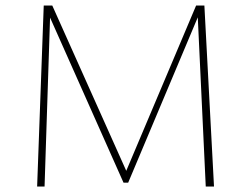

<svg xmlns="http://www.w3.org/2000/svg" viewBox="-20 -678 908 698"><path d="M728 0 699 -615 446 -14H429L162 -614L142 0H115L139 -658H170L439 -57L693 -658H723L758 0Z"/></svg>

Font: Ysabeau Extralight
Style: Regular
Weight: 200
Designer: Christian Thalmann (Catharsis Fonts)
Version: Version 0.003